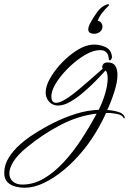

<svg xmlns="http://www.w3.org/2000/svg" viewBox="-74 -492 608 904"><path d="M42 392Q21 392 -1 386.5Q-23 381 -38.5 366Q-54 351 -54 322Q-54 285 -33.5 251.5Q-13 218 19 189.5Q51 161 86 139Q129 111 179 86Q229 61 283 44Q337 27 391 25Q410 -13 421.5 -53Q433 -93 433 -123Q433 -148 424 -160Q415 -154 412 -148Q398 -133 373.5 -108Q349 -83 318.5 -57Q288 -31 257 -13Q226 5 199 5Q186 5 173.5 -1Q161 -7 152 -20Q141 -36 141 -56Q141 -85 159.5 -119Q178 -153 206.5 -185Q235 -217 267.5 -241Q300 -265 328 -275Q337 -278 347.5 -280Q358 -282 370 -282Q398 -282 423.5 -270Q449 -258 453 -227V-224Q453 -217 449.5 -212.5Q446 -208 443 -208Q438 -208 438 -216Q438 -221 435.5 -230.5Q433 -240 424 -248Q415 -256 397 -256Q366 -256 328.5 -234.5Q291 -213 256 -180Q221 -147 197 -112Q173 -77 169 -50Q168 -46 168 -43Q168 -40 168 -37Q168 -8 190 -8Q206 -8 227.5 -20.5Q249 -33 268.5 -48Q288 -63 296 -70Q323 -93 352.5 -118.5Q382 -144 410 -169Q407 -171 407 -177Q407 -183 412.5 -190.5Q418 -198 433 -198Q459 -198 469 -181.5Q479 -165 479 -140Q479 -106 464.5 -60.5Q450 -15 431 26Q455 27 481.5 34.5Q508 42 513 60Q515 63 512 65Q509 67 508 63Q501 49 474.5 44Q448 39 425 40Q417 59 408.5 75Q400 91 393 104Q360 164 317.5 216Q275 268 227.5 307.5Q180 347 132.5 369.5Q85 392 42 392ZM31 377Q84 377 132.5 348.5Q181 320 225.5 272Q270 224 309 164.5Q348 105 381 43Q293 53 208 98Q123 143 52 202Q9 237 -10.5 268.5Q-30 300 -30 324Q-30 348 -13.5 362.5Q3 377 31 377ZM435.9 -472.1Q439.9 -471.9 439.7 -468.9Q439.5 -465.9 430 -457.4Q423.7 -451.8 408.5 -433.2Q393.4 -414.6 386.1 -394Q396.1 -393.4 402.6 -384.5Q409.1 -375.6 408.4 -365.6Q407.5 -349.6 394.9 -340.9Q382.4 -332.1 366.4 -333.1Q340.5 -334.6 341.7 -355.6Q342.5 -368.6 352.6 -386Q365 -409.3 383.6 -435.2Q402.2 -461.1 427.8 -470.6Q433.9 -472.2 435.9 -472.1Z"/></svg>

Font: WindSong
Style: Regular
Weight: 400
Designer: Robert E. Leuschke
Foundry: Robert E. Leuschke
Version: Version 1.010; ttfautohint (v1.8.3)